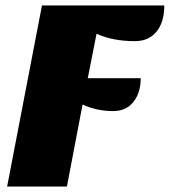

<svg xmlns="http://www.w3.org/2000/svg" viewBox="-20 -680 619 700"><path d="M472 -530Q391 -530 332 -557L300 -395H493Q493 -342 466.5 -308.5Q440 -275 392 -275Q340 -275 292 -294Q282 -298 281 -299L224 0H6L133 -660H579Q579 -599 550.5 -564.5Q522 -530 472 -530Z"/></svg>

Font: Sansita One
Style: Regular
Weight: 400
Designer: Pablo Cosgaya
Foundry: Omnibus-Type
Version: Version 1.001